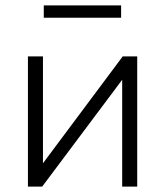

<svg xmlns="http://www.w3.org/2000/svg" viewBox="-20 -695 615 715"><path d="M84 0V-485H140V-87L437 -485H491V0H435V-398L137 0ZM143 -629V-675H431V-629Z"/></svg>

Font: Nunito Sans Light
Style: Regular
Weight: 300
Designer: Vernon Adams
Foundry: Vernon Adams
Version: Version 3.101; ttfautohint (v1.8.4.7-5d5b);gftools[0.9.27]